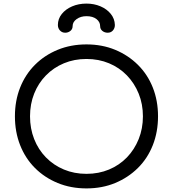

<svg xmlns="http://www.w3.org/2000/svg" viewBox="-20 -1038 961 1068"><path d="M461 10Q374 10 301 -20Q228 -50 174.5 -103.5Q121 -157 92 -230.5Q63 -304 63 -391Q63 -478 92 -551Q121 -624 174.5 -677.5Q228 -731 301 -761Q374 -791 461 -791Q548 -791 620.5 -761Q693 -731 747 -677.5Q801 -624 830 -551Q859 -478 859 -391Q859 -304 830 -230.5Q801 -157 747 -103.5Q693 -50 620.5 -20Q548 10 461 10ZM461 -71Q529 -71 586.5 -95Q644 -119 686 -162.5Q728 -206 751.5 -264.5Q775 -323 775 -391Q775 -459 751.5 -517Q728 -575 686 -618.5Q644 -662 586.5 -686Q529 -710 461 -710Q393 -710 335.5 -686Q278 -662 235.5 -618.5Q193 -575 170 -517Q147 -459 147 -391Q147 -323 170 -264.5Q193 -206 235.5 -162.5Q278 -119 335.5 -95Q393 -71 461 -71ZM343 -856Q325 -856 313.5 -868.5Q302 -881 302 -899Q302 -933 323.5 -960Q345 -987 381 -1002.5Q417 -1018 461 -1018Q503 -1018 538.5 -1003Q574 -988 596 -961Q618 -934 619 -899Q619 -881 608 -868.5Q597 -856 579 -856Q562 -856 549.5 -866Q537 -876 537 -893Q537 -916 516.5 -932Q496 -948 461 -948Q429 -948 406.5 -932Q384 -916 384 -893Q384 -876 371.5 -866Q359 -856 343 -856Z"/></svg>

Font: Comfortaa Medium
Style: Regular
Weight: 500
Designer: Johan Aakerlund
Foundry: Johan Aakerlund
Version: Version 3.104; ttfautohint (v1.8.1.43-b0c9)